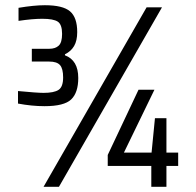

<svg xmlns="http://www.w3.org/2000/svg" viewBox="-20 -716 751 736"><path d="M147 -360Q187 -360 204.5 -371.5Q222 -383 222 -419Q222 -453 210 -466.5Q198 -480 169 -480H102V-529H169Q192 -529 205 -541Q218 -553 218 -586Q218 -622 201.5 -633Q185 -644 142 -644Q105 -644 51 -636V-686Q111 -696 152 -696Q221 -696 248.5 -672.5Q276 -649 276 -593Q276 -560 264 -539.5Q252 -519 229 -508V-504Q280 -485 280 -417Q280 -361 253 -335Q226 -309 151 -309Q102 -309 49 -319V-367Q123 -360 147 -360ZM147 0 542 -688H601L206 0ZM560 0V-80H393V-122L511 -372H572L455 -131H561L574 -263H618V-131H663V-80H618V0Z"/></svg>

Font: Assailand
Style: Regular
Weight: 400
Designer: Hector Gatti with collaboration of the Omnibus-Type team
Foundry: Omnibus-Type
Version: Version 0.072;October 19, 2019;FontCreator 12.0.0.2547 64-bi